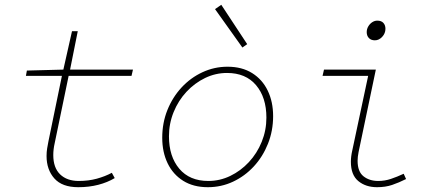

<svg xmlns="http://www.w3.org/2000/svg" viewBox="-20 -768 1840 800"><path d="M306 12Q239 12 206.5 -24.5Q174 -61 174 -118Q174 -135 176.5 -150Q179 -165 182 -180L238 -452H88L92 -474L244 -478L280 -638H304L272 -478H534L528 -452H266L208 -172Q205 -159 203.5 -146.5Q202 -134 202 -122Q202 -69 230.5 -41.5Q259 -14 308 -14Q349 -14 383.5 -23.5Q418 -33 446 -48L458 -26Q428 -8 389.5 2Q351 12 306 12Z M846 12Q786 12 743.5 -14.5Q701 -41 678.5 -87.5Q656 -134 656 -194Q656 -256 677.5 -309.5Q699 -363 736.5 -403.5Q774 -444 823.5 -467Q873 -490 928 -490Q988 -490 1030.5 -463.5Q1073 -437 1095.5 -390.5Q1118 -344 1118 -284Q1118 -223 1096.5 -169Q1075 -115 1037.5 -74.5Q1000 -34 951 -11Q902 12 846 12ZM848 -14Q896 -14 939.5 -35Q983 -56 1017 -92.5Q1051 -129 1070.5 -177Q1090 -225 1090 -278Q1090 -362 1047 -413Q1004 -464 926 -464Q878 -464 834.5 -443Q791 -422 757 -385.5Q723 -349 703.5 -301Q684 -253 684 -200Q684 -116 727 -65Q770 -14 848 -14ZM990 -570 876 -730 902 -748 1010 -584Z M1551 12Q1504 12 1473 -13.5Q1442 -39 1442 -94Q1442 -105 1443.5 -117Q1445 -129 1448 -142L1514 -452H1324L1330 -478H1546L1474 -134Q1472 -124 1471 -115Q1470 -106 1470 -98Q1470 -53 1494.5 -33.5Q1519 -14 1556 -14Q1583 -14 1608.5 -22.5Q1634 -31 1662 -44L1672 -22Q1642 -7 1614 2.5Q1586 12 1551 12ZM1542 -600Q1526 -600 1517 -609.5Q1508 -619 1508 -634Q1508 -647 1514.5 -658Q1521 -669 1531 -675.5Q1541 -682 1552 -682Q1569 -682 1577.5 -672.5Q1586 -663 1586 -648Q1586 -629 1572.5 -614.5Q1559 -600 1542 -600Z"/></svg>

Font: SourceCodeVF
Style: Italic
Weight: 200
Italic angle: -11°
Monospace: yes
Designer: Paul D. Hunt, Teo Tuominen
Foundry: Adobe
Version: Version 1.026;hotconv 1.1.0;makeotfexe 2.6.0